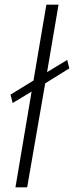

<svg xmlns="http://www.w3.org/2000/svg" viewBox="-20 -800 316 820"><path d="M34 -360 25 -396 123 -456 178 -780H230L181 -492L267 -544L276 -508L173 -444L96 0H46L115 -409Z"/></svg>

Font: Jost* Light
Style: Italic
Weight: 300
Italic angle: -10°
Version: Version 3.7